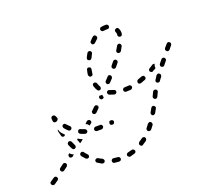

<svg xmlns="http://www.w3.org/2000/svg" viewBox="-114 -689 897 825"><g transform="rotate(-20 335.0 -276.0)"><path d="M273 -10Q269 -8 269 -3Q269 -2 269 0Q270 2 271 4Q272 6 274 7Q275 8 277 8Q288 9 299 10Q303 10 306 7Q309 4 309 0Q309 -2 308 -4Q308 -5 306 -7Q305 -8 303 -9Q301 -10 299 -10Q290 -11 280 -12Q276 -13 273 -10ZM26 -11Q27 -15 24 -19Q22 -22 18 -23Q14 -24 10 -21Q2 -15 -6 -10Q-10 -8 -11 -4Q-11 0 -9 4Q-7 7 -3 8Q1 9 5 7Q13 1 22 -5Q25 -7 26 -11ZM341 -10Q338 -6 339 -2Q340 0 341 1Q342 3 344 4Q345 5 347 6Q349 6 351 6Q362 3 372 0Q376 -1 378 -5Q380 -9 378 -13Q377 -16 373 -18Q370 -20 366 -19Q357 -16 347 -14Q343 -13 341 -10ZM215 -36Q213 -36 211 -36Q209 -36 207 -34Q205 -33 204 -32Q203 -30 203 -28Q203 -26 203 -24Q204 -22 205 -20Q206 -19 208 -18Q217 -12 226 -7Q230 -6 234 -7Q238 -8 240 -12Q241 -14 241 -16Q241 -18 240 -20Q239 -22 238 -23Q237 -25 235 -26Q226 -30 218 -35Q217 -36 215 -36ZM406 -37Q405 -35 404 -33Q404 -31 404 -29Q405 -27 406 -26Q407 -24 408 -23Q410 -22 412 -21Q414 -21 416 -21Q418 -22 419 -23Q428 -29 437 -35Q438 -37 439 -38Q440 -40 440 -42Q441 -44 440 -46Q439 -48 438 -50Q436 -53 431 -53Q427 -54 424 -51Q416 -45 408 -40Q407 -39 406 -37ZM81 -50Q82 -52 83 -54Q83 -56 82 -58Q82 -60 81 -61Q78 -65 74 -65Q70 -66 67 -63L51 -51Q47 -48 47 -44Q46 -40 49 -37Q51 -33 55 -33Q59 -32 63 -35L79 -47Q80 -49 81 -50ZM166 -83Q165 -84 163 -84Q161 -84 159 -84Q157 -83 155 -82Q152 -80 151 -76Q151 -71 153 -68Q160 -60 167 -52Q170 -49 174 -49Q178 -48 181 -51Q183 -53 184 -54Q184 -56 184 -58Q185 -60 184 -62Q183 -64 182 -65Q175 -72 169 -80Q168 -82 166 -83ZM456 -82Q456 -80 456 -78Q456 -76 457 -74Q458 -72 460 -71Q463 -68 467 -69Q471 -69 474 -72Q480 -80 487 -89Q489 -92 488 -96Q488 -100 484 -103Q483 -104 481 -105Q479 -105 477 -105Q475 -104 473 -103Q472 -102 470 -101Q464 -93 458 -85Q457 -84 456 -82ZM102 -88Q102 -84 104 -80Q107 -77 111 -77Q115 -76 118 -79L126 -86Q126 -86 125 -86Q118 -88 113 -93Q111 -95 109 -97L106 -95Q102 -92 102 -88ZM130 -145Q126 -146 123 -145Q119 -143 117 -139Q116 -135 117 -132Q121 -122 126 -113Q128 -109 132 -107Q136 -106 139 -108Q141 -109 143 -110Q144 -112 144 -114Q145 -116 145 -118Q145 -120 144 -121Q140 -130 136 -139Q134 -143 130 -145ZM167 -122Q169 -123 170 -123Q171 -124 173 -125L184 -134Q177 -137 171 -140Q168 -142 165 -144L160 -140Q162 -136 164 -132Q166 -127 167 -122ZM496 -135Q497 -131 501 -128Q504 -126 508 -128Q512 -129 514 -132Q519 -141 524 -150Q525 -152 526 -154Q526 -156 525 -158Q525 -160 523 -161Q522 -163 520 -164Q517 -166 513 -165Q509 -163 507 -160Q502 -150 497 -142Q495 -139 496 -135ZM282 -150Q285 -153 285 -157Q285 -159 284 -160Q283 -162 281 -164Q280 -165 278 -166Q276 -166 274 -166Q263 -166 254 -166Q250 -166 247 -163Q244 -160 244 -156Q244 -151 247 -149Q250 -146 254 -146Q264 -146 275 -146Q279 -146 282 -150ZM333 -152Q336 -156 336 -160Q336 -164 332 -167Q329 -169 325 -169H324Q320 -169 317 -166Q315 -162 315 -158Q315 -154 318 -151Q321 -149 326 -149Q331 -149 333 -152ZM209 -153Q213 -155 214 -159Q215 -163 213 -166Q211 -170 208 -171Q199 -174 190 -178Q186 -180 182 -179Q178 -177 177 -173Q175 -170 176 -166Q178 -162 181 -160Q191 -155 202 -152Q205 -151 209 -153ZM100 -203Q99 -206 98 -210Q97 -208 96 -206Q95 -203 96 -201Q98 -191 101 -181Q102 -176 105 -174Q109 -172 113 -173Q115 -174 116 -175Q118 -176 119 -178Q112 -185 106 -192Q102 -197 100 -203ZM217 -191 227 -201Q230 -203 234 -203Q238 -203 241 -200Q244 -197 244 -193Q244 -189 241 -186L239 -185Q235 -182 232 -179Q229 -184 225 -187Q221 -190 217 -191ZM145 -188Q149 -188 152 -191Q155 -194 155 -198Q155 -202 152 -205Q145 -212 138 -219Q137 -221 135 -222Q134 -223 132 -223Q130 -223 128 -223Q126 -222 124 -221Q121 -218 121 -214Q121 -210 123 -207Q130 -198 138 -191Q141 -188 145 -188ZM528 -201Q528 -199 529 -197Q529 -195 531 -193Q532 -192 534 -191Q538 -189 541 -190Q545 -192 547 -195Q553 -207 556 -214Q558 -217 557 -221Q556 -225 552 -227Q550 -228 548 -228Q546 -228 544 -228Q542 -227 541 -226Q539 -224 538 -223Q535 -216 529 -204Q528 -203 528 -201ZM294 -238Q295 -240 295 -242Q295 -244 295 -246Q294 -247 292 -249Q291 -250 289 -251Q287 -252 285 -252Q283 -252 282 -251Q280 -250 278 -249L264 -235Q262 -234 261 -232Q261 -230 261 -228Q261 -226 261 -224Q262 -222 263 -221Q266 -218 270 -218Q275 -218 278 -221L292 -235Q294 -236 294 -238ZM102 -243Q101 -243 99 -243Q95 -243 92 -245Q89 -248 89 -252Q88 -258 88 -263Q88 -267 91 -270Q94 -273 98 -273Q101 -273 104 -272Q106 -270 108 -267Q109 -264 112 -259Q113 -256 112 -252Q111 -248 107 -246Q107 -245 106 -245Q105 -245 105 -245Q104 -244 102 -243ZM563 -259Q564 -255 568 -253Q569 -252 571 -252Q573 -251 575 -252Q577 -252 579 -253Q580 -254 581 -256Q587 -264 593 -272Q595 -276 594 -280Q594 -284 590 -286Q587 -289 583 -288Q579 -287 576 -284Q570 -275 565 -267Q562 -263 563 -259ZM457 -267Q460 -270 460 -274Q459 -278 456 -281Q453 -284 448 -283Q439 -282 429 -282Q425 -282 422 -279Q419 -276 419 -272Q419 -268 422 -265Q425 -262 429 -262Q440 -262 451 -263Q455 -264 457 -267ZM321 -267Q317 -267 314 -270Q311 -273 311 -277Q311 -281 314 -284L315 -285Q315 -285 315 -285Q321 -284 328 -285Q328 -279 330 -273Q330 -273 330 -272L328 -270Q325 -267 321 -267ZM384 -269Q388 -271 389 -275Q390 -279 388 -283Q386 -286 382 -287Q372 -290 364 -293Q361 -295 357 -294Q353 -292 351 -289Q349 -285 351 -281Q352 -277 356 -275Q366 -271 377 -268Q381 -267 384 -269ZM525 -284Q526 -286 527 -288Q528 -289 528 -291Q528 -293 527 -295Q525 -299 522 -301Q518 -302 514 -301Q505 -297 495 -294Q491 -292 490 -289Q488 -285 489 -281Q490 -277 494 -275Q498 -274 502 -275Q512 -278 521 -282Q523 -283 525 -284ZM553 -316Q554 -320 558 -322Q566 -327 575 -333Q577 -334 580 -334Q583 -334 585 -333Q584 -330 583 -328Q581 -321 582 -315Q582 -314 582 -314Q578 -311 574 -309Q570 -308 567 -305Q566 -305 565 -304Q562 -303 559 -305Q556 -306 554 -309Q552 -312 553 -316ZM320 -307Q324 -306 328 -308Q331 -310 332 -314Q333 -318 331 -322Q327 -329 324 -338Q323 -342 319 -344Q315 -346 311 -345Q307 -344 305 -340Q304 -336 305 -332Q308 -321 314 -312Q316 -308 320 -307ZM604 -317Q605 -313 608 -311Q612 -308 616 -309Q620 -309 622 -313L635 -329Q637 -332 637 -336Q636 -340 633 -343Q630 -345 625 -345Q621 -344 619 -341L606 -325Q604 -322 604 -317ZM393 -344Q393 -348 390 -351Q387 -354 383 -354Q379 -354 376 -350L362 -335Q359 -332 360 -328Q360 -324 363 -321Q366 -318 370 -319Q374 -319 377 -322L391 -337Q393 -340 393 -344ZM648 -373Q649 -369 652 -367Q653 -365 655 -365Q657 -364 659 -364Q661 -365 663 -366Q665 -366 666 -368L679 -384Q681 -387 681 -391Q681 -395 677 -398Q676 -399 674 -400Q672 -400 670 -400Q668 -400 666 -399Q665 -398 663 -396L650 -381Q648 -377 648 -373ZM439 -399Q438 -403 435 -406Q432 -408 428 -408Q423 -407 421 -404Q415 -396 408 -388Q406 -385 406 -381Q407 -377 410 -374Q413 -372 417 -372Q421 -372 424 -376Q431 -384 437 -392Q439 -395 439 -399ZM302 -379Q304 -375 308 -375Q312 -375 316 -377Q319 -380 319 -384Q320 -393 322 -403Q323 -407 321 -411Q318 -414 314 -415Q310 -416 307 -414Q303 -411 303 -407Q300 -396 299 -386Q299 -382 302 -379ZM478 -459Q477 -463 474 -465Q470 -467 466 -466Q462 -465 460 -461Q456 -453 450 -444Q448 -441 448 -437Q449 -433 453 -430Q456 -428 460 -429Q464 -430 467 -433Q473 -443 477 -451Q480 -455 478 -459ZM319 -449Q321 -445 325 -444Q328 -442 332 -443Q336 -445 338 -448Q342 -457 347 -466Q349 -469 348 -473Q347 -477 343 -479Q340 -481 336 -480Q332 -479 330 -476Q324 -466 320 -457Q318 -453 319 -449ZM493 -526Q491 -530 488 -532Q484 -534 480 -532Q478 -531 477 -530Q475 -529 474 -527Q474 -525 473 -523Q473 -521 474 -519Q477 -513 477 -506Q477 -505 476 -504Q476 -499 479 -496Q482 -493 486 -493Q490 -493 493 -495Q496 -498 496 -502Q497 -504 497 -506Q497 -517 493 -526ZM358 -515Q357 -513 358 -511Q358 -509 359 -507Q359 -505 361 -504Q364 -501 368 -502Q372 -502 375 -505Q382 -512 389 -518Q390 -520 391 -521Q392 -523 392 -525Q392 -527 391 -529Q391 -531 389 -532Q387 -536 383 -536Q378 -536 375 -533Q368 -527 360 -518Q359 -517 358 -515ZM423 -560Q421 -560 419 -559Q418 -557 417 -556Q416 -554 415 -552Q415 -550 416 -548Q417 -544 420 -542Q424 -540 428 -541Q434 -542 440 -542Q442 -542 444 -542Q446 -542 448 -542Q450 -543 452 -544Q453 -545 454 -547Q455 -549 456 -551Q456 -555 453 -558Q451 -562 447 -562Q444 -562 440 -562Q432 -562 423 -560Z"/></g></svg>

Font: FRB American Cursive Dashed Light
Style: Italic
Weight: 300
Italic angle: -25°
Version: Version 2.0;Modular Font Editor K font №1